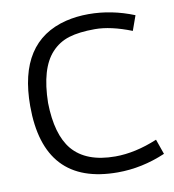

<svg xmlns="http://www.w3.org/2000/svg" viewBox="-85 -841 838 925"><g transform="rotate(-10 333.5 -378.5)"><path d="M417 9.8Q56.2 9.8 56.2 -377.9Q56.2 -692.9 298.3 -752.9Q350.6 -765.6 409.2 -765.6Q522 -765.6 631.8 -721.2L606 -648.9Q504.4 -689 427.2 -689Q350.1 -689 300 -673.6Q250 -658.2 214.4 -619.6Q146.5 -546.4 143.6 -377.9Q146.5 -222.7 209 -147.5Q276.4 -67.9 418.5 -67.9Q516.1 -67.9 625 -113.3L650.9 -39.6Q535.6 9.8 417 9.8Z"/></g></svg>

Font: Duru Sans
Style: Regular
Weight: 400
Designer: Onur Yazõcõgil
Foundry: Onur Yazõcõgil
Version: Version 1.002